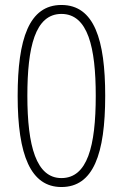

<svg xmlns="http://www.w3.org/2000/svg" viewBox="-20 -744 495 772"><path d="M227 8C355 8 403 -124 403 -359C403 -584 359 -724 227 -724C97 -724 51 -588 51 -358C51 -119 104 8 227 8ZM227 -28C126 -28 90 -156 90 -359C90 -554 121 -688 227 -688C334 -688 365 -552 365 -359C365 -155 331 -28 227 -28Z"/></svg>

Font: Noto Sans Tamil Condensed ExtraLight
Style: Regular
Weight: 200
Width: 3
Designer: Jelle Bosma - Monotype Design Team
Foundry: Monotype Imaging Inc.
Version: Version 2.004